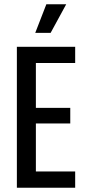

<svg xmlns="http://www.w3.org/2000/svg" viewBox="-20 -879 398 899"><path d="M59 0V-660H148V0ZM101 0V-76H332V0ZM101 -301V-374H309V-301ZM101 -584V-660H332V-584ZM217 -725H145L197 -859H290Z"/></svg>

Font: Bricolage Grotesque 36pt Condensed
Style: Regular
Weight: 400
Width: 3
Designer: Mathieu Triay
Foundry: Atelier Triay
Version: Version 1.001;gftools[0.9.33.dev8+g029e19f]